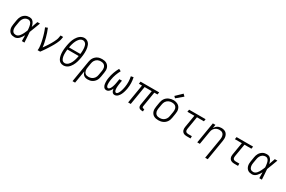

<svg xmlns="http://www.w3.org/2000/svg" viewBox="170 -2386 6260 4202"><g transform="rotate(30 3300.0 -284.5)"><path d="M219 8Q190 8 162 1.5Q134 -5 112 -21.5Q90 -38 76 -62Q62 -86 56 -113Q50 -140 51 -169.5Q52 -199 57 -228L75 -338Q79 -364 87 -389Q95 -414 109 -438Q123 -462 143 -481.5Q163 -501 187 -514.5Q211 -528 237.5 -533Q264 -538 290 -538Q310 -538 330 -532Q350 -526 365.5 -514Q381 -502 392 -486Q403 -470 411.5 -452Q420 -434 425.5 -414.5Q431 -395 435 -376Q448 -414 461.5 -452.5Q475 -491 489 -530H554Q528 -462 503 -394Q478 -326 451 -259Q457 -194 460.5 -129.5Q464 -65 468 0H403Q402 -37 401.5 -73.5Q401 -110 400 -147Q385 -119 368 -92.5Q351 -66 328.5 -43Q306 -20 277.5 -6Q249 8 219 8ZM219 -50Q243 -50 265 -62.5Q287 -75 303.5 -94Q320 -113 333 -134.5Q346 -156 357 -178Q368 -200 377.5 -222.5Q387 -245 396 -268Q395 -290 392.5 -312Q390 -334 386.5 -355.5Q383 -377 377 -398.5Q371 -420 360 -438Q349 -456 330.5 -468Q312 -480 290 -480Q271 -480 252 -475.5Q233 -471 216 -460.5Q199 -450 185.5 -434.5Q172 -419 162.5 -401.5Q153 -384 147.5 -365.5Q142 -347 139 -328L120 -218Q117 -199 116 -179Q115 -159 118 -140Q121 -121 128.5 -104Q136 -87 149 -74Q162 -61 180.5 -55.5Q199 -50 219 -50Z M800 0Q806 -34 804 -68Q802 -102 797 -135.5Q792 -169 785.5 -201.5Q779 -234 771 -266Q763 -298 754.5 -329.5Q746 -361 736 -392.5Q726 -424 715 -454.5Q704 -485 691 -515L750 -538Q772 -487 789.5 -434Q807 -381 821.5 -327Q836 -273 848 -217.5Q860 -162 865 -106Q886 -135 906.5 -164.5Q927 -194 946 -224Q965 -254 983 -284.5Q1001 -315 1017.5 -347Q1034 -379 1047.5 -411Q1061 -443 1066 -477L1075 -530H1140L1131 -477Q1126 -445 1113.5 -413Q1101 -381 1086.5 -350.5Q1072 -320 1055 -290Q1038 -260 1020 -230.5Q1002 -201 983.5 -171.5Q965 -142 945.5 -113.5Q926 -85 906 -56.5Q886 -28 865 0Z M1452 8Q1431 8 1411 3Q1391 -2 1374 -12Q1357 -22 1344 -37Q1331 -52 1322 -69Q1313 -86 1306.5 -105Q1300 -124 1296 -144Q1292 -164 1289.5 -184Q1287 -204 1286.5 -225Q1286 -246 1286.5 -267Q1287 -288 1289 -309Q1291 -330 1294 -351Q1297 -372 1300 -393Q1305 -421 1311 -449.5Q1317 -478 1325 -506Q1333 -534 1344 -561Q1355 -588 1370 -614Q1385 -640 1404.5 -664Q1424 -688 1448 -706.5Q1472 -725 1500.5 -735Q1529 -745 1557 -745Q1589 -745 1617 -732.5Q1645 -720 1664.5 -698.5Q1684 -677 1695.5 -649Q1707 -621 1713 -591.5Q1719 -562 1721 -531Q1723 -500 1722 -468Q1721 -436 1717.5 -404.5Q1714 -373 1709 -342Q1704 -314 1698 -285.5Q1692 -257 1684 -229.5Q1676 -202 1665 -174.5Q1654 -147 1639 -121Q1624 -95 1605 -71Q1586 -47 1561.5 -28.5Q1537 -10 1508.5 -1Q1480 8 1452 8ZM1366 -396H1652Q1655 -418 1656.5 -440.5Q1658 -463 1658.5 -485Q1659 -507 1658 -528.5Q1657 -550 1653.5 -571Q1650 -592 1643.5 -612.5Q1637 -633 1624.5 -649Q1612 -665 1593 -675Q1574 -685 1552 -685Q1530 -685 1508.5 -674.5Q1487 -664 1470 -647Q1453 -630 1440.5 -610.5Q1428 -591 1417.5 -570Q1407 -549 1399.5 -527.5Q1392 -506 1385.5 -484.5Q1379 -463 1374.5 -440.5Q1370 -418 1366 -396ZM1454 -50Q1477 -50 1498.5 -60Q1520 -70 1537.5 -86.5Q1555 -103 1568 -123Q1581 -143 1591.5 -164Q1602 -185 1609.5 -206.5Q1617 -228 1623.5 -250Q1630 -272 1634.5 -294Q1639 -316 1643 -339H1357Q1354 -317 1352.5 -295Q1351 -273 1350.5 -251Q1350 -229 1351 -207.5Q1352 -186 1355.5 -165Q1359 -144 1365.5 -124Q1372 -104 1383 -87Q1394 -70 1413 -60Q1432 -50 1454 -50Z M1801 205 1891 -338Q1895 -365 1904.5 -391.5Q1914 -418 1930 -442Q1946 -466 1968.5 -485.5Q1991 -505 2017 -517Q2043 -529 2070.5 -533.5Q2098 -538 2125 -538Q2155 -538 2185 -532Q2215 -526 2239.5 -511Q2264 -496 2281.5 -473Q2299 -450 2307.5 -422Q2316 -394 2315.5 -363.5Q2315 -333 2310 -302L2292 -192Q2288 -166 2279.5 -140Q2271 -114 2256 -90Q2241 -66 2219.5 -46.5Q2198 -27 2173 -14.5Q2148 -2 2121.5 3Q2095 8 2068 8Q2040 8 2014 1.5Q1988 -5 1968 -21.5Q1948 -38 1936 -61Q1924 -84 1918 -109L1866 205ZM2053 -50Q2074 -50 2094.5 -53.5Q2115 -57 2134.5 -66.5Q2154 -76 2171 -90.5Q2188 -105 2199.5 -123Q2211 -141 2218 -161Q2225 -181 2228 -202L2247 -312Q2250 -333 2250.5 -354Q2251 -375 2246 -395Q2241 -415 2230 -432Q2219 -449 2202.5 -460Q2186 -471 2165.5 -475.5Q2145 -480 2124 -480Q2104 -480 2083.5 -476.5Q2063 -473 2044 -463.5Q2025 -454 2009 -439Q1993 -424 1982 -406Q1971 -388 1964.5 -368.5Q1958 -349 1955 -329L1938 -225Q1934 -204 1933 -182.5Q1932 -161 1936 -141Q1940 -121 1950 -103Q1960 -85 1975.5 -72.5Q1991 -60 2011.5 -55Q2032 -50 2053 -50Z M2538 8Q2519 8 2501.5 -0.5Q2484 -9 2472.5 -24Q2461 -39 2454.5 -57Q2448 -75 2445 -94.5Q2442 -114 2441 -133.5Q2440 -153 2440.5 -173.5Q2441 -194 2443 -214Q2445 -234 2449 -254Q2455 -290 2464.5 -327Q2474 -364 2487 -400Q2500 -436 2515.5 -470.5Q2531 -505 2550 -538L2606 -510Q2589 -479 2574.5 -447Q2560 -415 2548 -381.5Q2536 -348 2527 -313.5Q2518 -279 2513 -245Q2511 -234 2509.5 -223Q2508 -212 2507 -201Q2506 -190 2505 -179Q2504 -168 2504 -156.5Q2504 -145 2504.5 -134.5Q2505 -124 2506 -113Q2507 -102 2509.5 -92Q2512 -82 2517 -72.5Q2522 -63 2530.5 -56.5Q2539 -50 2550 -50Q2565 -50 2578 -61.5Q2591 -73 2599.5 -86.5Q2608 -100 2614.5 -115Q2621 -130 2626 -144.5Q2631 -159 2635.5 -174Q2640 -189 2643.5 -204Q2647 -219 2649.5 -234.5Q2652 -250 2655 -265L2668 -345H2733L2720 -265Q2718 -253 2716.5 -241Q2715 -229 2713.5 -217Q2712 -205 2711 -192.5Q2710 -180 2709.5 -168Q2709 -156 2709 -144.5Q2709 -133 2710.5 -121Q2712 -109 2714 -97.5Q2716 -86 2720.5 -75.5Q2725 -65 2733.5 -57.5Q2742 -50 2754 -50Q2770 -50 2782 -61.5Q2794 -73 2802.5 -86.5Q2811 -100 2817.5 -114.5Q2824 -129 2829 -143.5Q2834 -158 2838.5 -173Q2843 -188 2846.5 -202.5Q2850 -217 2853 -232Q2856 -247 2859 -262Q2870 -329 2868.5 -395Q2867 -461 2853 -526L2916 -538Q2931 -468 2933 -397.5Q2935 -327 2923 -254Q2919 -234 2914.5 -213.5Q2910 -193 2904 -173Q2898 -153 2890.5 -133Q2883 -113 2873.5 -94Q2864 -75 2851.5 -57Q2839 -39 2823 -24Q2807 -9 2786.5 -0.5Q2766 8 2746 8Q2732 8 2719.5 4Q2707 0 2698 -8.5Q2689 -17 2682.5 -28Q2676 -39 2671.5 -51Q2667 -63 2664.5 -76Q2662 -89 2661 -102Q2655 -89 2648 -76Q2641 -63 2632.5 -51Q2624 -39 2614 -28Q2604 -17 2592 -8.5Q2580 0 2566 4Q2552 8 2538 8Z M3442 8Q3421 8 3401 2.5Q3381 -3 3367 -17.5Q3353 -32 3349.5 -52.5Q3346 -73 3349 -94L3412 -472H3232L3154 0H3088L3166 -472H3087L3096 -530H3567L3557 -472H3477L3415 -94Q3413 -85 3414.5 -76.5Q3416 -68 3421 -61.5Q3426 -55 3434.5 -52.5Q3443 -50 3452 -50H3468V8Z M3851 8Q3820 8 3790.5 2Q3761 -4 3736 -18.5Q3711 -33 3693.5 -56.5Q3676 -80 3667.5 -108Q3659 -136 3659.5 -166.5Q3660 -197 3665 -228L3683 -338Q3688 -366 3697.5 -393Q3707 -420 3723.5 -444Q3740 -468 3763.5 -487Q3787 -506 3814 -517.5Q3841 -529 3868.5 -535Q3896 -541 3924 -541Q3955 -541 3984.5 -533.5Q4014 -526 4039 -511.5Q4064 -497 4081.5 -474Q4099 -451 4107.5 -422.5Q4116 -394 4116 -363.5Q4116 -333 4110 -302L4092 -192Q4088 -164 4078 -137Q4068 -110 4051.5 -86Q4035 -62 4011.5 -43Q3988 -24 3961 -12.5Q3934 -1 3906 3.5Q3878 8 3851 8ZM3852 -50Q3873 -50 3893.5 -53.5Q3914 -57 3933.5 -66Q3953 -75 3970 -90Q3987 -105 3999 -123Q4011 -141 4018 -161Q4025 -181 4028 -202L4047 -312Q4050 -333 4050.5 -354.5Q4051 -376 4046 -396Q4041 -416 4029.5 -433Q4018 -450 4001 -460.5Q3984 -471 3963 -475.5Q3942 -480 3921 -480Q3900 -480 3879.5 -476Q3859 -472 3840 -463Q3821 -454 3804 -439.5Q3787 -425 3775.5 -407Q3764 -389 3757 -369Q3750 -349 3747 -328L3728 -218Q3725 -197 3724.5 -175.5Q3724 -154 3729 -134.5Q3734 -115 3745 -98Q3756 -81 3773 -70Q3790 -59 3810.5 -54.5Q3831 -50 3852 -50ZM3932 -591 3893 -629 4044 -774 4092 -726Z M4571 0Q4549 0 4528.5 -3.5Q4508 -7 4490 -16.5Q4472 -26 4459.5 -41.5Q4447 -57 4440.5 -76.5Q4434 -96 4434 -117Q4434 -138 4437 -159L4489 -472H4313L4323 -530H4740L4731 -472H4555L4501 -150Q4498 -132 4499.5 -114.5Q4501 -97 4510.5 -83.5Q4520 -70 4536.5 -64Q4553 -58 4571 -58H4665V0Z M5153 205 5239 -312Q5242 -332 5242.5 -353Q5243 -374 5239 -393.5Q5235 -413 5225 -430Q5215 -447 5199.5 -458.5Q5184 -470 5164 -475Q5144 -480 5123 -480Q5123 -480 5123 -480Q5123 -480 5123 -480Q5103 -480 5083.5 -476.5Q5064 -473 5045.5 -464Q5027 -455 5011 -441Q4995 -427 4983.5 -410Q4972 -393 4965.5 -374Q4959 -355 4956 -335L4900 0H4835L4923 -530H4988L4974 -443Q4987 -465 5005 -484Q5023 -503 5045 -515.5Q5067 -528 5091.5 -533Q5116 -538 5140 -538Q5169 -538 5197 -531Q5225 -524 5247 -508Q5269 -492 5283 -468Q5297 -444 5303 -417Q5309 -390 5308 -360.5Q5307 -331 5302 -302L5218 205Z M5771 0Q5749 0 5728.5 -3.5Q5708 -7 5690 -16.5Q5672 -26 5659.5 -41.5Q5647 -57 5640.5 -76.5Q5634 -96 5634 -117Q5634 -138 5637 -159L5689 -472H5513L5523 -530H5940L5931 -472H5755L5701 -150Q5698 -132 5699.5 -114.5Q5701 -97 5710.5 -83.5Q5720 -70 5736.5 -64Q5753 -58 5771 -58H5865V0Z M6219 8Q6190 8 6162 1.5Q6134 -5 6112 -21.5Q6090 -38 6076 -62Q6062 -86 6056 -113Q6050 -140 6051 -169.5Q6052 -199 6057 -228L6075 -338Q6079 -364 6087 -389Q6095 -414 6109 -438Q6123 -462 6143 -481.5Q6163 -501 6187 -514.5Q6211 -528 6237.5 -533Q6264 -538 6290 -538Q6310 -538 6330 -532Q6350 -526 6365.5 -514Q6381 -502 6392 -486Q6403 -470 6411.5 -452Q6420 -434 6425.5 -414.5Q6431 -395 6435 -376Q6448 -414 6461.5 -452.5Q6475 -491 6489 -530H6554Q6528 -462 6503 -394Q6478 -326 6451 -259Q6457 -194 6460.5 -129.5Q6464 -65 6468 0H6403Q6402 -37 6401.5 -73.5Q6401 -110 6400 -147Q6385 -119 6368 -92.5Q6351 -66 6328.5 -43Q6306 -20 6277.5 -6Q6249 8 6219 8ZM6219 -50Q6243 -50 6265 -62.5Q6287 -75 6303.5 -94Q6320 -113 6333 -134.5Q6346 -156 6357 -178Q6368 -200 6377.5 -222.5Q6387 -245 6396 -268Q6395 -290 6392.5 -312Q6390 -334 6386.5 -355.5Q6383 -377 6377 -398.5Q6371 -420 6360 -438Q6349 -456 6330.5 -468Q6312 -480 6290 -480Q6271 -480 6252 -475.5Q6233 -471 6216 -460.5Q6199 -450 6185.5 -434.5Q6172 -419 6162.5 -401.5Q6153 -384 6147.5 -365.5Q6142 -347 6139 -328L6120 -218Q6117 -199 6116 -179Q6115 -159 6118 -140Q6121 -121 6128.5 -104Q6136 -87 6149 -74Q6162 -61 6180.5 -55.5Q6199 -50 6219 -50Z"/></g></svg>

Font: Iosevka Curly Light Extended
Style: Italic
Weight: 300
Width: 7
Italic angle: -9°
Monospace: yes
Designer: Belleve Invis
Foundry: Belleve Invis
Version: Version 11.1.0; ttfautohint (v1.8.3)